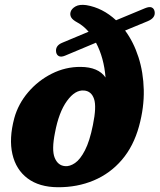

<svg xmlns="http://www.w3.org/2000/svg" viewBox="-20 -771 669 805"><path d="M563 -242Q540 -158 491 -100.8Q442 -43.5 373 -14.5Q304 14.5 222.5 14Q144.5 13.5 95.8 -23Q47 -59.5 32 -124.8Q17 -190 40 -276Q56.5 -335.5 98 -384.2Q139.5 -433 197 -462Q254.5 -491 318 -490.5Q392.5 -490 422.5 -446Q416 -528.5 382.5 -592L252.5 -537.5Q236.5 -531 227.2 -535.5Q218 -540 215.5 -551.5Q210.5 -579.5 241.5 -592L351.5 -638Q330 -663 304 -677Q284.5 -687.5 278.5 -698Q272.5 -708.5 276 -721Q280 -734.5 296.5 -744Q313 -753.5 342 -749.5Q410.5 -738 466.5 -686L588 -736.5Q606.5 -744 616 -739.8Q625.5 -735.5 628 -724Q634 -696.5 599 -682L504.5 -643Q540 -595 560.5 -531.5Q581 -468 582.8 -394.2Q584.5 -320.5 563 -242ZM252.5 -74.5Q272.5 -72.5 294.5 -87.5Q316.5 -102.5 336.2 -140.8Q356 -179 369.5 -246.5Q385.5 -324 374.2 -356.5Q363 -389 332.5 -391.5Q295 -395 260.8 -347.8Q226.5 -300.5 210.5 -214.5Q196 -142.5 209.2 -109.8Q222.5 -77 252.5 -74.5Z"/></svg>

Font: Fraunces 9pt SuperSoft
Style: Bold Italic
Weight: 700
Italic angle: -16°
Version: Version 1.000;[b76b70a41]